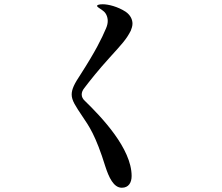

<svg xmlns="http://www.w3.org/2000/svg" viewBox="-20 -830 1040 900"><path d="M551 50C583 50 597 26 597 -5C597 -134 456 -281 378 -357C369 -365 363 -375 363 -387C363 -397 367 -407 375 -417C400 -450 442 -503 493 -559C552 -624 572 -645 593 -686C597 -696 601 -708 601 -719C601 -738 592 -759 569 -775C532 -799 488 -810 462 -810C448 -810 435 -808 435 -802C435 -798 444 -793 454 -786C457 -784 459 -783 462 -780C476 -771 485 -752 485 -732C485 -722 483 -711 477 -697C456 -648 429 -592 357 -480C329 -438 316 -412 316 -387C316 -359 334 -333 366 -285C397 -239 428 -197 474 -49C490 0 512 50 551 50Z"/></svg>

Font: Shippori Mincho OTF SemiBold
Style: Regular
Weight: 600
Designer: FONTDASU
Foundry: FONTDASU / Google Inc. / but / Adobe
Version: Version 3.300;hotconv 1.0.109;makeotfexe 2.5.65596